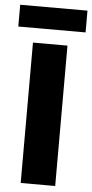

<svg xmlns="http://www.w3.org/2000/svg" viewBox="-57 -854 426 887"><g transform="rotate(5 156.0 -410.0)"><path d="M74 0V-651H234V0ZM0 -719V-820H312V-719Z"/></g></svg>

Font: Source Sans 3 ExtraLight ExtraBold
Style: Regular
Weight: 800
Version: Version 3.052;hotconv 1.1.0;makeotfexe 2.6.0